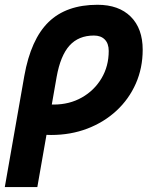

<svg xmlns="http://www.w3.org/2000/svg" viewBox="-31 -547 637 792"><path d="M371.1 -527.3Q459 -527.3 508.3 -478.3Q557.6 -429.2 557.6 -341.8Q557.6 -266.6 529.3 -202.4Q501 -138.2 449.7 -90.6Q398.4 -43 329.6 -16.6Q260.7 9.8 179.7 9.8Q155.3 9.8 131.1 7.1Q106.9 4.4 82.5 -0.5L101.6 -127.9Q128.4 -115.7 190.4 -115.7Q255.4 -115.7 306.6 -144.8Q357.9 -173.8 387.7 -223.9Q417.5 -273.9 417.5 -336.9Q417.5 -367.2 401.4 -383.8Q385.3 -400.4 356.4 -400.4Q293 -400.4 255.6 -358.9Q218.3 -317.4 202.6 -229.5L123 224.6H-11.2L69.3 -233.9Q96.2 -384.8 169.4 -456.1Q242.7 -527.3 371.1 -527.3Z"/></svg>

Font: Cascadia Code PL
Style: Italic
Weight: 400
Italic angle: -10°
Monospace: yes
Designer: Aaron Bell
Foundry: Saja Typeworks
Version: Version 2404.023